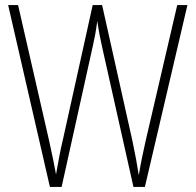

<svg xmlns="http://www.w3.org/2000/svg" viewBox="-20 -734 768 754"><path d="M716 -714 549 0H504L382 -545Q376 -572 371.5 -595Q367 -618 362 -652Q358 -621 354 -599Q350 -577 344 -551L222 0H176L12 -714H51L173 -181Q183 -136 189.5 -103.5Q196 -71 200 -49Q206 -84 213 -120.5Q220 -157 226 -181L344 -714H381L500 -181Q508 -143 513.5 -113.5Q519 -84 525 -46Q531 -82 537.5 -114Q544 -146 552 -181L676 -714Z"/></svg>

Font: Noto Sans Khmer Condensed ExtraLight
Style: Regular
Weight: 200
Width: 3
Designer: Danh Hong and the Monotype Design Team
Foundry: Monotype Imaging Inc.
Version: Version 2.004; ttfautohint (v1.8.4.7-5d5b)